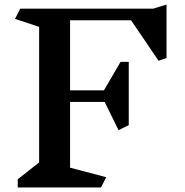

<svg xmlns="http://www.w3.org/2000/svg" viewBox="-20 -824 815 844"><path d="M712 -569 677 -557 556 -735H288V-427H437L510 -552H546V-274L501 -252L440 -376H288V-87L447 -45L424 0H58V-36L152 -110V-706L46 -741L69 -786H654L712 -804Z"/></svg>

Font: InknutAntiqua
Style: Medium
Weight: 500
Designer: Claus Eggers Srensen
Foundry: Claus Eggers Srensen
Version: Version 1.000; ttfautohint (v1.2) -l 7 -r 28 -G 50 -x 13 -D 